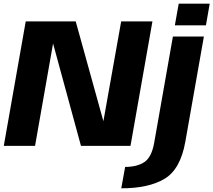

<svg xmlns="http://www.w3.org/2000/svg" viewBox="-32 -791 1156 1041"><path d="M-11.5 0H158L263 -596.5H244.5L407 0H675.5L794.5 -675H625L519 -80H543.5L378.5 -675H107.5ZM625.5 230Q774 230 860.2 178.5Q946.5 127 973 -23.5L1073.5 -593H905.5L804 -17Q790 62 750.5 88Q711 114 646.5 114ZM937 -771 916 -653.5H1084.5L1105 -771Z"/></svg>

Font: Anybody UltraCondensed Thin
Style: Bold Italic
Weight: 700
Italic angle: -10°
Version: Version 1.111